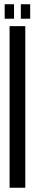

<svg xmlns="http://www.w3.org/2000/svg" viewBox="-20 -883 164 903"><path d="M2 -795V-863H46V-795ZM78 -795V-863H122V-795ZM25 0V-760H99V0Z"/></svg>

Font: Commune Nuit Debout
Style: Regular
Weight: 400
Designer: Sébastien Marchal
Foundry: Sébastien Marchal
Version: Version 1.003;PS 1.3;hotconv 1.0.88;makeotf.lib2.5.647800